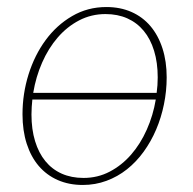

<svg xmlns="http://www.w3.org/2000/svg" viewBox="-20 -520 550 546"><path d="M215.5 6Q176 6 144.2 -8Q112.5 -22 90.2 -48Q68 -74 56 -111.2Q44 -148.5 44 -195Q44 -253.5 61.2 -308.5Q78.5 -363.5 109.8 -406Q141 -448.5 185 -474.2Q229 -500 282.5 -500Q322 -500 353.8 -486Q385.5 -472 407.8 -445.8Q430 -419.5 442 -382.5Q454 -345.5 454 -300Q454 -261 446.2 -223.2Q438.5 -185.5 424 -151.5Q409.5 -117.5 388.5 -88.5Q367.5 -59.5 341 -38.5Q314.5 -17.5 282.8 -5.8Q251 6 215.5 6ZM280 -480Q239.5 -480 205 -462Q170.5 -444 144 -413.2Q117.5 -382.5 99.8 -342Q82 -301.5 74.5 -256H425.5Q428.5 -277.5 428.5 -300Q428.5 -342 418.2 -375.5Q408 -409 388.8 -432.2Q369.5 -455.5 342 -467.8Q314.5 -480 280 -480ZM217.5 -14Q258 -14 292.2 -32Q326.5 -50 353 -80.5Q379.5 -111 397.5 -151.5Q415.5 -192 423 -237H72Q71 -226.5 70.2 -215.8Q69.5 -205 69.5 -194.5Q69.5 -152 79.8 -118.5Q90 -85 109 -61.8Q128 -38.5 155.5 -26.2Q183 -14 217.5 -14Z"/></svg>

Font: Lato Thin
Style: Italic
Weight: 200
Italic angle: -7°
Designer: Lukasz Dziedzic
Foundry: tyPoland Lukasz Dziedzic
Version: Version 2.007; 2014-02-27